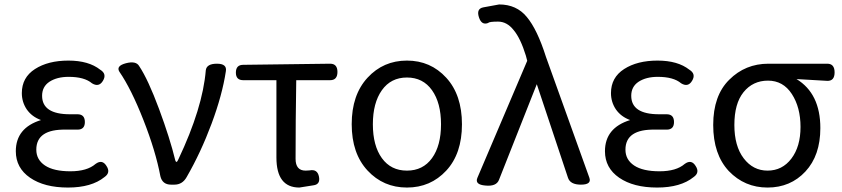

<svg xmlns="http://www.w3.org/2000/svg" viewBox="-20 -829 3781 862"><path d="M458 -84Q478 -54 449 -34Q391 13 285 13Q179 13 115 -31Q51 -75 51 -150Q51 -255 164 -290Q123 -305 100 -338Q78 -371 78 -411Q78 -481 137 -519Q196 -557 287 -557Q378 -557 430 -516Q461 -497 442 -466Q424 -436 393 -455Q359 -484 288 -484Q236 -484 202 -462Q169 -440 169 -399Q169 -316 294 -316H328Q361 -316 361 -281Q361 -247 328 -247H277Q143 -250 143 -157Q143 -112 182 -86Q221 -60 296 -60Q371 -60 409 -93Q439 -115 458 -84Z M748 0Q709 0 700 -38Q679 -150 624 -290Q569 -430 516 -507Q500 -533 545 -545Q591 -557 605 -532Q645 -472 694 -340Q743 -208 767 -109Q772 -93 781 -114Q890 -344 904 -514Q908 -543 954 -543Q1000 -543 994 -509Q978 -403 930 -274Q882 -145 818 -34Q799 0 763 0Z M1387 3 1324 13Q1221 13 1221 -122V-469H1072Q1039 -469 1039 -503Q1039 -538 1072 -538L1462 -543Q1495 -543 1495 -506Q1495 -469 1462 -469H1310Q1307 -284 1307 -116Q1307 -63 1352 -63L1370 -64Q1405 -71 1412 -36Q1419 -1 1387 3Z M1983.5 -63Q1913 13 1807 13Q1701 13 1630 -63.5Q1559 -140 1559 -271.5Q1559 -403 1630 -480Q1701 -557 1807 -557Q1913 -557 1983.5 -480Q2054 -403 2054 -271Q2054 -139 1983.5 -63ZM1694.5 -119Q1735 -63 1807 -63Q1879 -63 1919.5 -119Q1960 -175 1960 -271Q1960 -367 1919.5 -424Q1879 -481 1807 -481Q1735 -481 1694.5 -424Q1654 -367 1654 -271Q1654 -175 1694.5 -119Z M2220 -21Q2208 9 2159 4Q2111 0 2123 -30L2347 -556L2341 -579Q2317 -657 2286 -694Q2256 -732 2216 -732Q2176 -732 2172 -726Q2142 -714 2130 -752Q2118 -790 2150 -796L2221 -809Q2299 -809 2345 -753Q2392 -697 2431 -574L2626 -31Q2637 0 2588 0Q2540 0 2530 -31L2390 -451Z M3103 -84Q3123 -54 3094 -34Q3036 13 2930 13Q2824 13 2760 -31Q2696 -75 2696 -150Q2696 -255 2809 -290Q2768 -305 2745 -338Q2723 -371 2723 -411Q2723 -481 2782 -519Q2841 -557 2932 -557Q3023 -557 3075 -516Q3106 -497 3087 -466Q3069 -436 3038 -455Q3004 -484 2933 -484Q2881 -484 2847 -462Q2814 -440 2814 -399Q2814 -316 2939 -316H2973Q3006 -316 3006 -281Q3006 -247 2973 -247H2922Q2788 -250 2788 -157Q2788 -112 2827 -86Q2866 -60 2941 -60Q3016 -60 3054 -93Q3084 -115 3103 -84Z M3252 -61Q3182 -136 3182 -268Q3182 -400 3254 -471Q3326 -543 3430 -543H3694Q3727 -543 3727 -504Q3727 -465 3694 -466L3556 -474Q3663 -409 3663 -254Q3663 -131 3596 -59Q3529 13 3426 13Q3323 13 3252 -61ZM3426 -63Q3492 -63 3533 -117Q3574 -171 3574 -259Q3574 -347 3535 -407Q3496 -467 3428 -467Q3360 -467 3318 -415Q3277 -364 3277 -268Q3277 -173 3319 -118Q3361 -63 3426 -63Z"/></svg>

Font: Swei Gothic CJK TC Regular
Style: Regular
Weight: 400
Version: Version 2.129